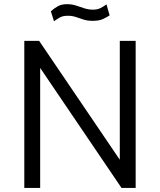

<svg xmlns="http://www.w3.org/2000/svg" viewBox="-20 -924 786 944"><path d="M569 -723H647V0H577.5L177.5 -590V0H99.5V-723H172.5L569 -138.5ZM519 -848.5Q506.5 -840 487 -830.8Q467.5 -821.5 436.5 -821.5Q410 -821.5 390.8 -827.8Q371.5 -834 353.5 -840.2Q335.5 -846.5 313.5 -846.5Q289 -846.5 274.5 -838.2Q260 -830 245.5 -819.5L230 -868.5Q246 -883 264.2 -893.2Q282.5 -903.5 309.5 -903.5Q333 -903.5 353.8 -896.8Q374.5 -890 394.8 -883.2Q415 -876.5 437 -876.5Q458.5 -876.5 473.5 -884Q488.5 -891.5 503.5 -902.5Z"/></svg>

Font: Public Sans Thin Light
Style: Regular
Weight: 300
Version: Version 1.007